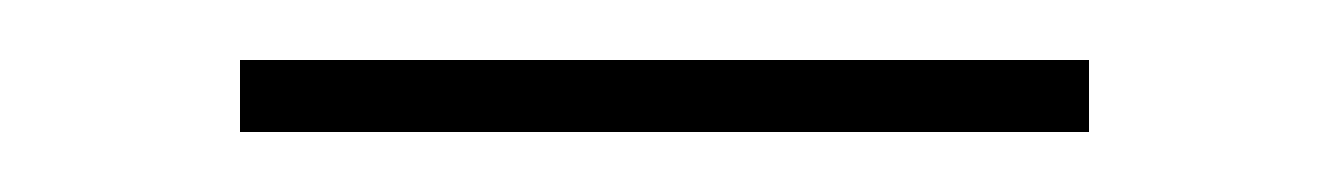

<svg xmlns="http://www.w3.org/2000/svg" viewBox="-20 -325 443 64"><path d="M343 -305V-281H60V-305Z"/></svg>

Font: Prompt Thin
Style: Regular
Weight: 100
Designer: Katatrad Team
Foundry: CadsonDemak
Version: Version 1.030